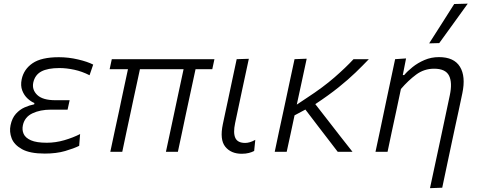

<svg xmlns="http://www.w3.org/2000/svg" viewBox="-20 -812 2558 1027"><path d="M219.5 9.5Q140 9.5 97.8 -14Q55.5 -37.5 42.2 -72.5Q29 -107.5 36.5 -142.5Q44.5 -180.5 65 -203.2Q85.5 -226 111.5 -237.5Q137.5 -249 163 -254L164 -261Q146 -268 127.5 -285Q109 -302 99 -328Q89 -354 96 -388Q107.5 -442 154.5 -474Q201.5 -506 295 -506Q346.5 -506 397.5 -494Q448.5 -482 478.5 -466.5L459 -409.5Q419 -430 377.2 -439Q335.5 -448 298 -448Q235.5 -448 201.2 -429.8Q167 -411.5 158 -370.5Q150 -332 179.2 -304Q208.5 -276 276 -276H352.5L341.5 -225.5H252Q195 -225.5 153.5 -205.8Q112 -186 102.5 -142.5Q97 -117 106.5 -95.8Q116 -74.5 145.5 -61.5Q175 -48.5 230.5 -48.5Q277.5 -48.5 324.5 -62.2Q371.5 -76 408.5 -95L403.5 -32Q375.5 -18 328.5 -4.2Q281.5 9.5 219.5 9.5Z M570 0Q581.5 -55 593 -108Q604.5 -161 617.5 -221L627.5 -269Q638 -318.5 647 -360.5Q656 -402.5 664.5 -442H566.5L578 -495.5H1127L1115.5 -442H1026L972.5 -193.5Q963 -147.5 952.5 -98.5Q942 -49.5 931.5 0H867.5Q875.5 -37 886.5 -88.5Q897.5 -140 909 -194Q920.5 -248 933 -306.8Q945.5 -365.5 962 -442H728.5Q720.5 -404.5 712.2 -366Q704 -327.5 694.5 -284.5L680.5 -218.5Q668 -161.5 656.8 -108.2Q645.5 -55 634 0Z M1273 10.5Q1215.5 10.5 1185 -27.2Q1154.5 -65 1172 -148Q1180 -186.5 1186 -214Q1192 -241.5 1198.5 -272Q1212 -335.5 1223 -387.8Q1234 -440 1246 -495.5L1311 -497.5Q1291.5 -407 1275 -330Q1258.5 -253 1247.5 -200L1237.5 -153Q1226.5 -101 1238.8 -74.2Q1251 -47.5 1291.5 -47.5Q1316.5 -47.5 1345.5 -64L1339.5 -4.5Q1327.5 2 1311 6.2Q1294.5 10.5 1273 10.5Z M1449.5 0Q1461 -55 1472 -106.8Q1483 -158.5 1496.5 -220L1507 -269Q1520.5 -333 1532 -386.2Q1543.5 -439.5 1555.5 -495.5L1620.5 -498Q1605 -426 1591.5 -363.2Q1578 -300.5 1567.5 -252.5L1623 -289.5Q1707.5 -344.5 1768.8 -397.8Q1830 -451 1871 -495.5H1953Q1920.5 -461.5 1882 -424.2Q1843.5 -387 1791.2 -345Q1739 -303 1666.5 -255L1738.5 -162.5Q1767 -125.5 1800 -83.2Q1833 -41 1865.5 0H1786.5Q1760 -34.5 1735 -67.2Q1710 -100 1682.5 -135.5L1613.5 -226L1555.5 -195Q1544.5 -143 1534.5 -96.5Q1524.5 -50 1513.5 0Z M2280 194.5Q2291 144 2304.5 80Q2318 16 2333.5 -55Q2346.5 -116 2359.8 -178.8Q2373 -241.5 2386 -302.5Q2400.5 -370.5 2381.8 -407.5Q2363 -444.5 2302 -444.5Q2248.5 -444.5 2206 -413Q2163.5 -381.5 2124.5 -336L2099.5 -218Q2086.5 -158 2075.5 -106.8Q2064.5 -55.5 2053 0H1988.5Q2000.5 -56 2011.5 -107.5Q2022.5 -159 2035 -219.5L2045.5 -269.5Q2055.5 -316.5 2067.8 -374.5Q2080 -432.5 2093.5 -495.5L2152 -499.5L2134.5 -410.5H2142Q2159 -431 2186.8 -453.2Q2214.5 -475.5 2250.5 -491Q2286.5 -506.5 2328 -506.5Q2408.5 -506.5 2440.2 -455Q2472 -403.5 2453 -313Q2442 -261 2432.8 -217.5Q2423.5 -174 2416 -140.5L2398 -56.5Q2384.5 7 2371.5 68.5Q2358.5 130 2345.5 192ZM2275.5 -580Q2310 -633.5 2343.2 -686Q2376.5 -738.5 2409.5 -790.5L2482 -792.5Q2443.5 -739 2405.5 -686.5Q2367.5 -634 2329.5 -581.5Z"/></svg>

Font: Commissioner Light
Style: Italic
Weight: 300
Italic angle: -12°
Designer: Kostas Bartsokas
Foundry: Kostas Bartsokas
Version: Version 1.000; ttfautohint (v1.8.3)